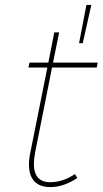

<svg xmlns="http://www.w3.org/2000/svg" viewBox="-20 -762 418 782"><path d="M123 -141Q118 -113 118 -95Q118 -20 184 -20Q237 -20 285 -53L295 -37Q239 0 185 0Q142 0 120 -23.5Q98 -47 98 -92Q98 -115 104 -143L173 -487H96L100 -507H177L201 -630H221L196 -507H378L374 -487H192ZM332 -742H352L317 -586H302Z"/></svg>

Font: Gontserrat Thin
Style: Italic
Weight: 250
Italic angle: -11.3°
Designer: Julieta Ulanovsky
Foundry: Julieta Ulanovsky
Version: Version 6.001